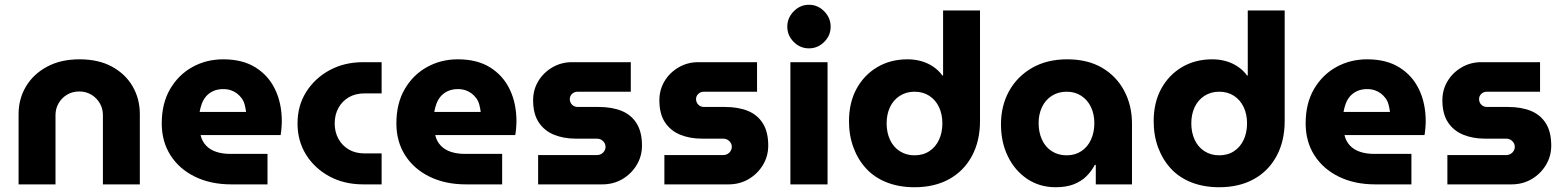

<svg xmlns="http://www.w3.org/2000/svg" viewBox="-20 -774 6567 806"><path d="M58 0V-295Q58 -359 89 -411Q120 -463 177.5 -494Q235 -525 314 -525Q394 -525 450.5 -494Q507 -463 537 -411Q567 -359 567 -295V0H412V-291Q412 -318 399 -340.5Q386 -363 363.5 -376.5Q341 -390 313 -390Q284 -390 261.5 -376.5Q239 -363 226 -340.5Q213 -318 213 -291V0Z M951 0Q864 0 798 -32.5Q732 -65 695.5 -122.5Q659 -180 659 -256Q659 -340 694 -400Q729 -460 787.5 -492.5Q846 -525 917 -525Q998 -525 1052.5 -491Q1107 -457 1135 -398.5Q1163 -340 1163 -265Q1163 -252 1161.5 -234.5Q1160 -217 1158 -207H822Q828 -181 845 -163Q862 -145 888 -136.5Q914 -128 946 -128H1103V0ZM818 -304H1013Q1011 -320 1007 -335Q1003 -350 994.5 -361.5Q986 -373 975 -381.5Q964 -390 949.5 -395Q935 -400 917 -400Q894 -400 876 -392Q858 -384 846 -370.5Q834 -357 827.5 -339.5Q821 -322 818 -304Z M1505 0Q1425 0 1363 -33.5Q1301 -67 1265 -124.5Q1229 -182 1229 -256Q1229 -330 1265 -387.5Q1301 -445 1363 -479Q1425 -513 1505 -513H1582V-382H1511Q1472 -382 1444 -365.5Q1416 -349 1400.5 -320.5Q1385 -292 1385 -256Q1385 -220 1400.5 -191.5Q1416 -163 1444 -146.5Q1472 -130 1511 -130H1582V0Z M1936 0Q1849 0 1783 -32.5Q1717 -65 1680.5 -122.5Q1644 -180 1644 -256Q1644 -340 1679 -400Q1714 -460 1772.5 -492.5Q1831 -525 1902 -525Q1983 -525 2037.5 -491Q2092 -457 2120 -398.5Q2148 -340 2148 -265Q2148 -252 2146.5 -234.5Q2145 -217 2143 -207H1807Q1813 -181 1830 -163Q1847 -145 1873 -136.5Q1899 -128 1931 -128H2088V0ZM1803 -304H1998Q1996 -320 1992 -335Q1988 -350 1979.5 -361.5Q1971 -373 1960 -381.5Q1949 -390 1934.5 -395Q1920 -400 1902 -400Q1879 -400 1861 -392Q1843 -384 1831 -370.5Q1819 -357 1812.5 -339.5Q1806 -322 1803 -304Z M2239 0V-123H2486Q2496 -123 2504 -127.5Q2512 -132 2517 -140Q2522 -148 2522 -157Q2522 -167 2517 -175Q2512 -183 2504 -187.5Q2496 -192 2486 -192H2396Q2346 -192 2305.5 -208.5Q2265 -225 2241.5 -260.5Q2218 -296 2218 -353Q2218 -397 2239.5 -433Q2261 -469 2298.5 -491Q2336 -513 2381 -513H2628V-389H2405Q2391 -389 2381.5 -380Q2372 -371 2372 -358Q2372 -344 2381.5 -334.5Q2391 -325 2405 -325H2493Q2549 -325 2589.5 -308.5Q2630 -292 2652.5 -256Q2675 -220 2675 -163Q2675 -118 2652.5 -81Q2630 -44 2592.5 -22Q2555 0 2508 0Z M2769 0V-123H3016Q3026 -123 3034 -127.5Q3042 -132 3047 -140Q3052 -148 3052 -157Q3052 -167 3047 -175Q3042 -183 3034 -187.5Q3026 -192 3016 -192H2926Q2876 -192 2835.5 -208.5Q2795 -225 2771.5 -260.5Q2748 -296 2748 -353Q2748 -397 2769.5 -433Q2791 -469 2828.5 -491Q2866 -513 2911 -513H3158V-389H2935Q2921 -389 2911.5 -380Q2902 -371 2902 -358Q2902 -344 2911.5 -334.5Q2921 -325 2935 -325H3023Q3079 -325 3119.5 -308.5Q3160 -292 3182.5 -256Q3205 -220 3205 -163Q3205 -118 3182.5 -81Q3160 -44 3122.5 -22Q3085 0 3038 0Z M3298 0V-513H3454V0ZM3376 -571Q3339 -571 3312 -598Q3285 -625 3285 -662Q3285 -699 3312 -726.5Q3339 -754 3376 -754Q3413 -754 3440 -726.5Q3467 -699 3467 -662Q3467 -625 3440 -598Q3413 -571 3376 -571Z M3819 12Q3755 12 3703.5 -8Q3652 -28 3617 -65.5Q3582 -103 3563 -154Q3544 -205 3544 -265Q3544 -343 3575.5 -401Q3607 -459 3662.5 -492Q3718 -525 3790 -525Q3821 -525 3848.5 -517Q3876 -509 3898.5 -493.5Q3921 -478 3936 -457H3939V-730H4094V-266Q4094 -182 4060 -119Q4026 -56 3964.5 -22Q3903 12 3819 12ZM3819 -122Q3855 -122 3881.5 -139.5Q3908 -157 3922 -187.5Q3936 -218 3936 -256Q3936 -294 3922 -324Q3908 -354 3881.5 -371.5Q3855 -389 3819 -389Q3784 -389 3757 -371.5Q3730 -354 3716 -324Q3702 -294 3702 -256Q3702 -218 3716 -187.5Q3730 -157 3757 -139.5Q3784 -122 3819 -122Z M4412 12Q4344 12 4292 -23Q4240 -58 4211 -117.5Q4182 -177 4182 -252Q4182 -330 4216 -391.5Q4250 -453 4312.5 -489Q4375 -525 4460 -525Q4546 -525 4606.5 -489.5Q4667 -454 4699.5 -392.5Q4732 -331 4732 -255V0H4580V-82H4576Q4562 -55 4540 -33.5Q4518 -12 4486.5 0Q4455 12 4412 12ZM4458 -122Q4493 -122 4519.5 -139.5Q4546 -157 4560 -188Q4574 -219 4574 -257Q4574 -294 4560 -324Q4546 -354 4519.5 -371.5Q4493 -389 4458 -389Q4422 -389 4395 -371.5Q4368 -354 4354 -324Q4340 -294 4340 -257Q4340 -219 4354 -188Q4368 -157 4395 -139.5Q4422 -122 4458 -122Z M5098 12Q5034 12 4982.5 -8Q4931 -28 4896 -65.5Q4861 -103 4842 -154Q4823 -205 4823 -265Q4823 -343 4854.5 -401Q4886 -459 4941.5 -492Q4997 -525 5069 -525Q5100 -525 5127.5 -517Q5155 -509 5177.5 -493.5Q5200 -478 5215 -457H5218V-730H5373V-266Q5373 -182 5339 -119Q5305 -56 5243.5 -22Q5182 12 5098 12ZM5098 -122Q5134 -122 5160.5 -139.5Q5187 -157 5201 -187.5Q5215 -218 5215 -256Q5215 -294 5201 -324Q5187 -354 5160.5 -371.5Q5134 -389 5098 -389Q5063 -389 5036 -371.5Q5009 -354 4995 -324Q4981 -294 4981 -256Q4981 -218 4995 -187.5Q5009 -157 5036 -139.5Q5063 -122 5098 -122Z M5753 0Q5666 0 5600 -32.5Q5534 -65 5497.5 -122.5Q5461 -180 5461 -256Q5461 -340 5496 -400Q5531 -460 5589.5 -492.5Q5648 -525 5719 -525Q5800 -525 5854.5 -491Q5909 -457 5937 -398.5Q5965 -340 5965 -265Q5965 -252 5963.5 -234.5Q5962 -217 5960 -207H5624Q5630 -181 5647 -163Q5664 -145 5690 -136.5Q5716 -128 5748 -128H5905V0ZM5620 -304H5815Q5813 -320 5809 -335Q5805 -350 5796.5 -361.5Q5788 -373 5777 -381.5Q5766 -390 5751.5 -395Q5737 -400 5719 -400Q5696 -400 5678 -392Q5660 -384 5648 -370.5Q5636 -357 5629.5 -339.5Q5623 -322 5620 -304Z M6056 0V-123H6303Q6313 -123 6321 -127.5Q6329 -132 6334 -140Q6339 -148 6339 -157Q6339 -167 6334 -175Q6329 -183 6321 -187.5Q6313 -192 6303 -192H6213Q6163 -192 6122.5 -208.5Q6082 -225 6058.5 -260.5Q6035 -296 6035 -353Q6035 -397 6056.5 -433Q6078 -469 6115.5 -491Q6153 -513 6198 -513H6445V-389H6222Q6208 -389 6198.5 -380Q6189 -371 6189 -358Q6189 -344 6198.5 -334.5Q6208 -325 6222 -325H6310Q6366 -325 6406.5 -308.5Q6447 -292 6469.5 -256Q6492 -220 6492 -163Q6492 -118 6469.5 -81Q6447 -44 6409.5 -22Q6372 0 6325 0Z"/></svg>

Font: MuseoModerno Thin
Style: Bold
Weight: 700
Version: Version 1.003